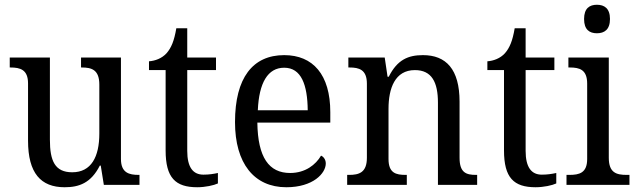

<svg xmlns="http://www.w3.org/2000/svg" viewBox="-20 -778 2681 808"><path d="M252 10C313 10 363 -8 400 -81H404L417 0H567V-42H564C524 -42 489 -50 489 -109V-536H321V-494H324C365 -494 398 -485 398 -422V-216C398 -118 364 -53 284 -53C211 -53 190 -101 190 -190V-536H21V-494H24C65 -494 98 -485 98 -427V-186C98 -49 152 10 252 10Z M810 10C844 10 880 2 897 -6V-50C878 -46 860 -43 836 -43C793 -43 768 -73 768 -143V-483H889V-536H768V-659H722C713 -606 701 -577 681 -554C661 -532 633 -522 607 -520V-483H677V-145C677 -30 718 10 810 10Z M1185 10C1298 10 1351 -49 1351 -90C1351 -107 1341 -119 1331 -123C1309 -85 1265 -50 1201 -50C1112 -50 1065 -115 1063 -262H1370V-306C1370 -464 1297 -546 1176 -546C1044 -546 969 -451 969 -264C969 -91 1049 10 1185 10ZM1275 -314H1065C1070 -430 1107 -493 1176 -493C1248 -493 1274 -421 1275 -314Z M1441 0H1692V-42H1687C1647 -42 1615 -49 1615 -109V-320C1615 -406 1642 -483 1726 -483C1797 -483 1823 -432 1823 -346V0H1988V-42H1983C1942 -42 1914 -51 1914 -114V-350C1914 -487 1857 -546 1760 -546C1698 -546 1652 -527 1616 -455H1611L1599 -536H1446V-494H1451C1491 -494 1524 -485 1524 -426V-114C1524 -51 1490 -42 1449 -42H1441Z M2234 10C2268 10 2304 2 2321 -6V-50C2302 -46 2284 -43 2260 -43C2217 -43 2192 -73 2192 -143V-483H2313V-536H2192V-659H2146C2137 -606 2125 -577 2105 -554C2085 -532 2057 -522 2031 -520V-483H2101V-145C2101 -30 2142 10 2234 10Z M2492 -638C2523 -638 2547 -653 2547 -698C2547 -743 2523 -758 2492 -758C2461 -758 2438 -743 2438 -698C2438 -653 2461 -638 2492 -638ZM2364 0H2629V-42H2617C2574 -42 2542 -51 2542 -114V-536H2372V-494H2378C2419 -494 2451 -485 2451 -426V-109C2451 -50 2418 -42 2376 -42H2364Z"/></svg>

Font: Noto Serif Devanagari SemiCondensed
Style: Regular
Weight: 400
Width: 4
Designer: Universal Thirst, Indian Type Foundry and the Monotype Design Team
Foundry: Monotype Imaging Inc.
Version: Version 2.004